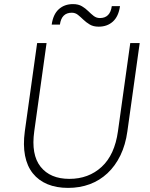

<svg xmlns="http://www.w3.org/2000/svg" viewBox="-20 -910 730 936"><path d="M312 6Q255 6 211.5 -12Q168 -30 140 -65Q112 -100 102 -151.5Q92 -203 101 -270L161 -700H207L147 -270Q131 -156 178 -97Q225 -38 318 -38Q412 -38 475.5 -96.5Q539 -155 555 -270L615 -700H661L601 -270Q592 -204 567 -152.5Q542 -101 504 -65.5Q466 -30 417.5 -12Q369 6 312 6ZM461 -780Q435 -780 417.5 -790.5Q400 -801 386.5 -814Q373 -827 360 -837.5Q347 -848 330 -848Q280 -848 272 -790H232Q239 -840 266.5 -865Q294 -890 336 -890Q362 -890 379.5 -879.5Q397 -869 410 -856Q423 -843 436.5 -832.5Q450 -822 467 -822Q517 -822 525 -880H565Q558 -830 530.5 -805Q503 -780 461 -780Z"/></svg>

Font: Retni Sans Light
Style: Italic
Weight: 300
Italic angle: -8°
Designer: Vitaly Kuzmin
Foundry: ParaType Ltd.
Version: Version 1.00;June 10, 2019;FontCreator 11.5.0.2425 64-bit; t